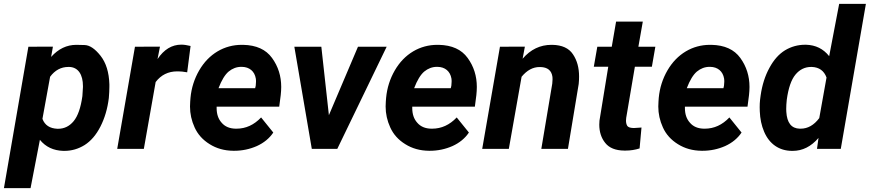

<svg xmlns="http://www.w3.org/2000/svg" viewBox="-54 -770 4498 993"><path d="M508.8 -262.7C510.7 -284.7 511.7 -304.2 511.7 -321.3C511.7 -325.7 511.7 -330.1 511.7 -334C509.8 -396 494.6 -445.3 465.8 -481.9C437 -518.1 409.7 -536.6 382.8 -537.1C356.4 -537.6 342.3 -538.1 340.8 -538.1C291 -538.1 247.6 -517.1 210.4 -475.6L219.7 -528.8L92.8 -528.3L-33.7 203.1H104L152.3 -46.9C182.1 -10.3 222.2 8.8 273.4 10.3C275.4 10.3 276.9 10.3 278.8 10.3C316.9 10.3 351.6 0 383.8 -20C416 -40.5 443.4 -72.3 465.3 -115.2C487.3 -158.2 502 -207.5 508.8 -262.7ZM372.1 -272.9C363.8 -212.9 348.6 -169.4 326.7 -143.1C305.2 -117.2 278.3 -104 246.6 -104C245.6 -104 244.1 -104 243.2 -104C203.6 -105.5 177.7 -122.6 165.5 -155.3L205.1 -373C230 -406.7 261.7 -423.8 299.8 -423.8C301.3 -423.8 302.7 -423.8 304.2 -423.8C351.1 -422.4 375 -383.3 375 -324.7C375 -323.2 375 -321.3 375 -319.8Z M931.6 -532.2C913.6 -536.6 897.5 -539.1 883.8 -539.1C835 -539.1 793.9 -514.2 760.7 -464.4L773.4 -528.8L644 -528.3L552.2 0H689.9L751 -345.7C778.8 -382.3 815.9 -400.9 862.8 -400.9C864.3 -400.9 866.2 -400.9 867.7 -400.9C879.9 -400.9 895 -399.4 914.1 -396Z M1152.8 9.8C1154.3 9.8 1156.2 9.8 1157.7 9.8C1198.7 9.8 1237.8 1.5 1274.4 -14.6C1311 -31.2 1339.4 -54.7 1359.4 -84.5L1296.4 -162.6C1259.8 -124 1217.3 -104.5 1169.4 -104.5C1167.5 -104.5 1166 -104.5 1164.6 -104.5C1133.8 -105 1109.4 -115.2 1092.3 -135.3C1074.7 -154.8 1066.4 -180.2 1066.4 -211.4C1066.4 -213.9 1066.4 -215.8 1066.4 -218.3H1390.1L1397.9 -278.3C1399.4 -293 1400.4 -306.6 1400.4 -320.3C1400.4 -376.5 1384.8 -426.3 1353 -470.2C1321.3 -514.2 1271.5 -536.6 1203.6 -538.1C1201.2 -538.1 1198.7 -538.1 1195.8 -538.1C1151.4 -538.1 1109.4 -526.9 1071.3 -504.4C1032.7 -481.4 1001 -448.7 976.1 -405.8C951.2 -362.8 936 -315.4 931.2 -264.2L929.7 -244.6C929.2 -236.3 928.7 -227.5 928.7 -219.2C928.7 -182.1 936.5 -146 952.6 -110.8C968.8 -75.2 994.6 -46.4 1030.3 -24.4C1065.9 -2 1106.4 9.3 1152.8 9.8ZM1196.8 -424.3C1235.8 -423.8 1262.7 -401.4 1269 -363.8C1270 -358.4 1270 -353 1270 -347.2C1270 -340.8 1269.5 -334 1268.6 -326.7L1265.6 -314H1076.2C1091.8 -355 1109.4 -383.8 1128.4 -399.9C1147.9 -416 1169.9 -424.3 1193.8 -424.3C1194.8 -424.3 1195.8 -424.3 1196.8 -424.3Z M1607.9 -528.3H1468.3L1558.6 0H1690.4L1945.8 -528.3H1797.4L1647 -174.3Z M2164.6 9.8C2166 9.8 2168 9.8 2169.4 9.8C2210.4 9.8 2249.5 1.5 2286.1 -14.6C2322.8 -31.2 2351.1 -54.7 2371.1 -84.5L2308.1 -162.6C2271.5 -124 2229 -104.5 2181.2 -104.5C2179.2 -104.5 2177.7 -104.5 2176.3 -104.5C2145.5 -105 2121.1 -115.2 2104 -135.3C2086.4 -154.8 2078.1 -180.2 2078.1 -211.4C2078.1 -213.9 2078.1 -215.8 2078.1 -218.3H2401.9L2409.7 -278.3C2411.1 -293 2412.1 -306.6 2412.1 -320.3C2412.1 -376.5 2396.5 -426.3 2364.7 -470.2C2333 -514.2 2283.2 -536.6 2215.3 -538.1C2212.9 -538.1 2210.4 -538.1 2207.5 -538.1C2163.1 -538.1 2121.1 -526.9 2083 -504.4C2044.4 -481.4 2012.7 -448.7 1987.8 -405.8C1962.9 -362.8 1947.8 -315.4 1942.9 -264.2L1941.4 -244.6C1940.9 -236.3 1940.4 -227.5 1940.4 -219.2C1940.4 -182.1 1948.2 -146 1964.4 -110.8C1980.5 -75.2 2006.3 -46.4 2042 -24.4C2077.6 -2 2118.2 9.3 2164.6 9.8ZM2208.5 -424.3C2247.6 -423.8 2274.4 -401.4 2280.8 -363.8C2281.7 -358.4 2281.7 -353 2281.7 -347.2C2281.7 -340.8 2281.2 -334 2280.3 -326.7L2277.3 -314H2087.9C2103.5 -355 2121.1 -383.8 2140.1 -399.9C2159.7 -416 2181.6 -424.3 2205.6 -424.3C2206.5 -424.3 2207.5 -424.3 2208.5 -424.3Z M2531.7 -528.3 2439.9 0H2577.6L2643.6 -373C2671.4 -406.7 2702.1 -423.3 2736.8 -423.3C2738.3 -423.3 2739.3 -423.3 2740.7 -423.3C2778.3 -422.4 2798.8 -405.3 2803.2 -372.1C2803.7 -368.2 2803.7 -364.3 2803.7 -359.9C2803.7 -353 2803.2 -345.2 2802.2 -337.4L2745.6 0H2883.3L2939 -335.9C2940.4 -349.6 2940.9 -362.3 2940.9 -374.5C2940.9 -419.4 2930.7 -457.5 2909.2 -489.3C2888.2 -521 2852.5 -537.1 2802.7 -538.1C2801.3 -538.1 2799.8 -538.1 2797.9 -538.1C2739.7 -538.1 2689.9 -514.2 2648.9 -466.3L2660.6 -528.8Z M3132.3 -658.2 3109.9 -528.3H3035.2L3017.1 -424.8H3091.8L3046.4 -146C3045.9 -139.2 3045.4 -131.8 3045.4 -125.5C3045.4 -87.9 3055.7 -56.2 3076.2 -30.8C3096.7 -4.9 3129.4 8.3 3174.8 8.8C3176.8 8.8 3179.2 8.8 3181.2 8.8C3207 8.8 3231.4 4.9 3253.9 -2.4L3263.7 -110.4C3244.1 -108.9 3231 -107.9 3224.6 -107.9C3223.1 -107.9 3222.7 -107.9 3221.7 -107.9C3204.1 -108.4 3193.4 -112.8 3189.5 -120.1C3185.5 -127.4 3183.6 -136.2 3183.6 -146.5C3183.6 -150.4 3184.1 -155.3 3184.6 -160.2L3229.5 -424.8H3317.4L3335.4 -528.3H3247.6L3270.5 -658.2Z M3574.7 9.8C3576.2 9.8 3578.1 9.8 3579.6 9.8C3620.6 9.8 3659.7 1.5 3696.3 -14.6C3732.9 -31.2 3761.2 -54.7 3781.2 -84.5L3718.3 -162.6C3681.6 -124 3639.2 -104.5 3591.3 -104.5C3589.4 -104.5 3587.9 -104.5 3586.4 -104.5C3555.7 -105 3531.2 -115.2 3514.2 -135.3C3496.6 -154.8 3488.3 -180.2 3488.3 -211.4C3488.3 -213.9 3488.3 -215.8 3488.3 -218.3H3812L3819.8 -278.3C3821.3 -293 3822.3 -306.6 3822.3 -320.3C3822.3 -376.5 3806.6 -426.3 3774.9 -470.2C3743.2 -514.2 3693.4 -536.6 3625.5 -538.1C3623 -538.1 3620.6 -538.1 3617.7 -538.1C3573.2 -538.1 3531.2 -526.9 3493.2 -504.4C3454.6 -481.4 3422.9 -448.7 3397.9 -405.8C3373 -362.8 3357.9 -315.4 3353 -264.2L3351.6 -244.6C3351.1 -236.3 3350.6 -227.5 3350.6 -219.2C3350.6 -182.1 3358.4 -146 3374.5 -110.8C3390.6 -75.2 3416.5 -46.4 3452.1 -24.4C3487.8 -2 3528.3 9.3 3574.7 9.8ZM3618.7 -424.3C3657.7 -423.8 3684.6 -401.4 3690.9 -363.8C3691.9 -358.4 3691.9 -353 3691.9 -347.2C3691.9 -340.8 3691.4 -334 3690.4 -326.7L3687.5 -314H3498C3513.7 -355 3531.2 -383.8 3550.3 -399.9C3569.8 -416 3591.8 -424.3 3615.7 -424.3C3616.7 -424.3 3617.7 -424.3 3618.7 -424.3Z M4115.2 -538.6C4113.3 -538.6 4111.3 -538.6 4109.9 -538.6C4072.3 -538.6 4037.6 -528.8 4005.9 -509.8C3974.1 -490.2 3947.3 -460 3925.3 -418.9C3902.8 -377.9 3887.7 -330.6 3879.9 -276.4L3877 -254.4C3875.5 -241.7 3875 -228.5 3875 -215.3C3875 -208.5 3875 -201.7 3875.5 -194.8C3877 -155.8 3884.3 -120.6 3897.9 -88.9C3924.8 -25.4 3975.6 9.8 4041.5 10.3C4043 10.3 4044.4 10.3 4045.9 10.3C4096.7 10.3 4141.1 -12.2 4179.2 -56.6L4171.4 0H4294.4L4424.3 -750H4286.1L4234.4 -479.5C4204.1 -517.6 4164.6 -537.1 4115.2 -538.6ZM4015.1 -254.4C4023.4 -314.5 4038.1 -357.9 4060.1 -384.3C4082 -410.6 4108.9 -423.8 4141.1 -423.8C4142.1 -423.8 4143.6 -423.8 4144.5 -423.8C4182.6 -422.4 4208 -403.8 4220.7 -369.1L4183.1 -159.2C4155.8 -122.6 4123.5 -104.5 4086.9 -104.5C4085 -104.5 4083.5 -104.5 4082 -104.5C4039.1 -105.5 4016.1 -134.8 4012.7 -191.9C4012.2 -196.3 4012.2 -201.7 4012.2 -206.5C4012.2 -220.7 4013.2 -236.3 4015.1 -254.4Z"/></svg>

Font: Roboto
Style: Bold Italic
Weight: 700
Italic angle: -12°
Designer: Google
Version: Version 2.137; 2017